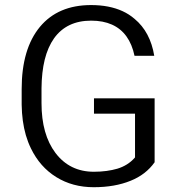

<svg xmlns="http://www.w3.org/2000/svg" viewBox="-20 -741 721 770"><path d="M600.1 -346.7V-90.3Q564.9 -40.5 503.9 -16.1Q440.4 9.8 356 9.8Q271 9.8 205.6 -30.8Q140.1 -71.3 104 -146Q91.8 -170.9 83.7 -198.7Q75.7 -226.6 71.5 -257.1Q67.4 -287.6 66.9 -320.8V-383.8Q66.9 -544.9 140.1 -633.3Q212.9 -720.7 345.2 -720.7Q381.8 -720.7 413.3 -714.6Q444.8 -708.5 471.4 -696.3Q498 -684.1 519.5 -665.5Q551.3 -639.2 571 -602.1Q590.8 -564.9 598.6 -517.1H519.5Q509.8 -563.5 487.1 -595Q464.4 -626.5 429 -642.3Q393.6 -658.2 345.7 -658.2Q247.6 -658.2 196.8 -587.4Q171.9 -552.2 159.4 -502Q147 -451.7 146.5 -386.7V-327.1Q146.5 -201.7 202.6 -127.4Q259.8 -52.2 356.4 -52.2Q383.3 -52.2 407 -55.4Q430.7 -58.6 450.7 -64.5Q492.2 -77.1 519.5 -107.4L521.5 -109.9V-112.8V-277.8V-285.2H514.2H356.9V-346.7Z"/></svg>

Font: Shabnam Light FD
Style: Light-FD
Weight: 300
Foundry: DejaVu fonts team - Redesigned by Saber Rastikerdar - Based on Vazir font
Version: Version 5.0.0